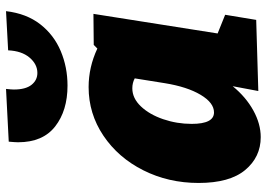

<svg xmlns="http://www.w3.org/2000/svg" viewBox="-144 -726 885 637"><g transform="rotate(-90 298.5 -407.5)"><path d="M571 -540 506 -128 568 -103 551 0 315 7 331 -78Q295 -34 250.5 -9.5Q206 15 162 15Q96 15 53 -36.5Q10 -88 10 -191Q10 -291 52 -374.5Q94 -458 167 -507Q240 -556 328 -556Q394 -556 456 -527L468 -539ZM341 -303 357 -403Q342 -411 324 -411Q291 -411 264 -382.5Q237 -354 221.5 -308.5Q206 -263 206 -214Q206 -140 244 -140Q276 -140 302.5 -184.5Q329 -229 341 -303ZM145 -790Q145 -799 147 -821L322 -830Q320 -812 320 -804Q320 -765 335.5 -745.5Q351 -726 375 -726Q404 -726 426 -752Q448 -778 450 -823L580 -830Q572 -762 536.5 -716.5Q501 -671 447.5 -648.5Q394 -626 333 -626Q250 -626 197.5 -667Q145 -708 145 -790Z"/></g></svg>

Font: Bitter Pro Black
Style: Italic
Weight: 900
Italic angle: -9°
Designer: Sol Matas, and Bitter project Authors
Foundry: Sol Matas
Version: Version 1.010